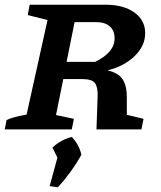

<svg xmlns="http://www.w3.org/2000/svg" viewBox="-30 -550 685 816"><path d="M-10 0 -2 -40Q25 -53 83 -63L172 -465L88 -486L96 -530H418Q495 -530 541 -497Q587 -464 587 -409Q587 -355 542 -311.5Q497 -268 427 -251Q474 -240 491.5 -212.5Q509 -185 509 -137V-62L580 -45L571 0H380L385 -143Q386 -181 373 -197.5Q360 -214 319 -214H239L208 -61L284 -45L275 0ZM378 -456H287L253 -287H374Q457 -327 457 -387Q457 -420 436.5 -438Q416 -456 378 -456ZM181 241 214 120 193 77Q228 44 275 32Q306 64 316 108Q274 183 216 246Z"/></svg>

Font: Piazzolla SC SemiBold
Style: Italic
Weight: 600
Italic angle: -11.3°
Designer: Juan Pablo del Peral
Foundry: Huerta Tipografica
Version: Version 1.330